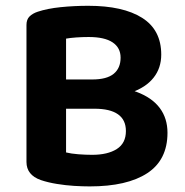

<svg xmlns="http://www.w3.org/2000/svg" viewBox="-20 -642 652 676"><path d="M392.9 -362.2V-259.2H163.5V-362.2ZM312.9 -259.2 327.1 -338.3Q408.3 -338.3 461.9 -318.1Q515.5 -297.9 542.6 -261.6Q569.7 -225.2 569.7 -174.6Q569.7 -79 498.6 -32.3Q427.5 14.3 295.9 14.3Q271.6 14.3 241.3 12.5Q211 10.6 180.3 5.6Q149.7 0.7 123.7 -8Q73.2 -25.9 73.2 -71.8V-554.1Q73.2 -573.4 84 -584.1Q94.8 -594.7 112.8 -600.7Q146.8 -612 193.8 -616.8Q240.9 -621.6 290.9 -621.6Q413.1 -621.6 480.4 -579.2Q547.7 -536.7 547.7 -449.7Q547.7 -402.4 520.6 -368.3Q493.5 -334.1 441 -315.9Q388.6 -297.7 312 -297.7L304.9 -362.2Q355.8 -362.2 380.2 -382.1Q404.6 -402 404.6 -439.1Q404.6 -474 376.3 -492.9Q348.1 -511.7 292.2 -511.7Q270.7 -511.7 249 -510.2Q227.3 -508.7 212.6 -506V-105.3Q230 -100.9 255.5 -98.9Q281.1 -96.9 304.5 -96.9Q359.1 -96.9 391.2 -117.3Q423.3 -137.7 423.3 -180.6Q423.3 -220 395.4 -239.6Q367.5 -259.2 312.9 -259.2Z"/></svg>

Font: Baloo Tamma 2
Style: Regular
Weight: 400
Designer: Divya Kowshik, Shuchita Grover and Ek Type
Foundry: Ek Type
Version: Version 1.700